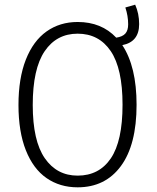

<svg xmlns="http://www.w3.org/2000/svg" viewBox="-20 -790 671 821"><path d="M503 -597Q564 -505 564 -342Q564 -171 497 -80Q430 11 312 11Q236 11 179 -28.5Q122 -68 90.5 -147.5Q59 -227 59 -341Q59 -455 90.5 -535Q122 -615 179 -655.5Q236 -696 312 -696Q414 -696 477 -629Q504 -633 516 -646.5Q528 -660 528 -686Q528 -722 516 -758L558 -770Q575 -732 575 -687Q575 -611 503 -597ZM504 -342Q504 -497 453.5 -571.5Q403 -646 312 -646Q222 -646 171 -571Q120 -496 120 -341Q120 -188 171.5 -113.5Q223 -39 312 -39Q404 -39 454 -113Q504 -187 504 -342Z"/></svg>

Font: Fira Sans Condensed Light
Style: Regular
Weight: 300
Width: 3
Designer: bBox Type GmbH & Carrois Corporate GbR & Edenspiekermann AG
Foundry: bBox Type GmbH & Carrois Corporate GbR & Edenspiekermann AG
Version: Version 4.301